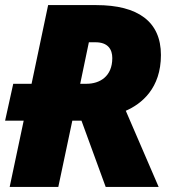

<svg xmlns="http://www.w3.org/2000/svg" viewBox="-22 -734 692 754"><path d="M16 0H207L262 -260H298L393 0H601L472 -299C534 -326 610 -387 610 -518C610 -649 520 -714 356 -714H167L102 -405H30L-2 -260H71ZM318 -405H293L327 -568H353C402 -568 419 -540 419 -506C419 -433 369 -405 318 -405Z"/></svg>

Font: Noto Sans Black
Style: Italic
Weight: 900
Italic angle: -12°
Designer: Monotype Design Team
Foundry: Monotype Imaging Inc.
Version: Version 2.013